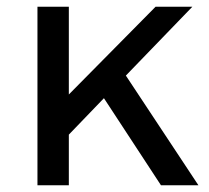

<svg xmlns="http://www.w3.org/2000/svg" viewBox="-20 -549 618 569"><path d="M457 0 288 -258 184 -150V0H91V-529H184V-269L441 -529H550L353 -325L568 0Z"/></svg>

Font: Montserrat
Style: Regular
Weight: 400
Designer: Julieta Ulanovsky
Foundry: Julieta Ulanovsky
Version: Version 6.001